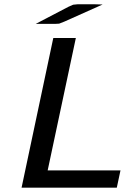

<svg xmlns="http://www.w3.org/2000/svg" viewBox="-20 -871 607 891"><path d="M80.1 0 227.1 -693.8 228 -694.8H332L201.2 -80.1H539.1L522 0ZM146 -760.3 297.4 -839.4 319.3 -849.1 339.4 -851.1H421.4L456.1 -850.1L279.3 -771L254.4 -761.2L237.3 -760.3Z"/></svg>

Font: CMU Bright
Style: SemiBoldOblique
Weight: 600
Italic angle: -12°
Version: Version 0.7.0